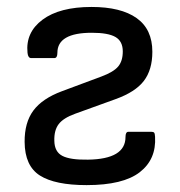

<svg xmlns="http://www.w3.org/2000/svg" viewBox="-20 -520 517 552"><path d="M229 12.2Q138.2 12.2 94.7 -15.4Q51.3 -43 50.8 -111.8Q50.3 -167.5 75.9 -202.1Q101.6 -236.8 158.2 -257.8L271 -299.8Q306.6 -313 319.8 -328.9Q333 -344.7 333 -372.1Q333 -401.4 312 -413.6Q291 -425.8 244.1 -425.8Q145 -425.8 145 -368.2Q145 -353 136.2 -353H69.8Q60.5 -353 59.1 -368.2Q53.2 -426.8 102.3 -463.4Q151.4 -500 243.2 -500Q327.6 -500 372.8 -468Q418 -436 418 -371.1Q418 -319.3 393.6 -287.4Q369.1 -255.4 312 -234.9L195.8 -192.9Q162.1 -180.7 148.7 -163.1Q135.3 -145.5 136.2 -115.2Q136.7 -83.5 159.4 -71.8Q182.1 -60.1 232.9 -61Q340.8 -62.5 340.8 -126Q340.8 -141.1 349.1 -141.1H415Q420.9 -141.1 423.1 -138.7Q425.3 -136.2 425.8 -127Q429.7 -62 381.8 -24.9Q334 12.2 229 12.2Z"/></svg>

Font: Sofia Sans
Style: Regular
Weight: 400
Designer: Botio Nikoltchev, Ani Petrova
Foundry: lettersoup
Version: Version 4.100